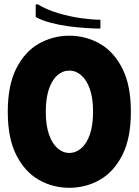

<svg xmlns="http://www.w3.org/2000/svg" viewBox="-20 -882 660 914"><path d="M17 -350Q17 -477 58 -557Q99 -637 165.5 -674.5Q232 -712 310 -712Q388 -712 454.5 -674.5Q521 -637 562 -557Q603 -477 603 -350Q603 -223 562 -143Q521 -63 454.5 -25.5Q388 12 310 12Q232 12 165.5 -25.5Q99 -63 58 -143Q17 -223 17 -350ZM198 -350Q198 -286 213 -242.5Q228 -199 253.5 -176.5Q279 -154 310 -154Q341 -154 367 -176.5Q393 -199 408 -242.5Q423 -286 423 -350Q423 -416 407.5 -459Q392 -502 366.5 -524Q341 -546 310 -546Q279 -546 253.5 -524Q228 -502 213 -458.5Q198 -415 198 -350ZM159 -862Q201 -836 256.5 -819.5Q312 -803 366 -795.5Q420 -788 458 -788V-746Q431 -746 390.5 -748.5Q350 -751 305.5 -757Q261 -763 220 -774Q179 -785 150 -801V-860Z"/></svg>

Font: Phudu ExtraBold
Style: Regular
Weight: 800
Version: Version 1.005;gftools[0.9.23]